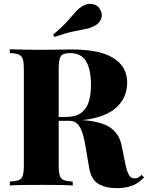

<svg xmlns="http://www.w3.org/2000/svg" viewBox="-20 -964 769 998"><path d="M31 -708Q58 -707 103 -706Q148 -705 193 -705Q242 -705 287.5 -706Q333 -707 352 -707Q450 -707 513.5 -687Q577 -667 609 -628.5Q641 -590 641 -533Q641 -497 626.5 -462.5Q612 -428 577.5 -399Q543 -370 482.5 -353Q422 -336 330 -336H234V-356H320Q375 -356 403.5 -378.5Q432 -401 442.5 -438.5Q453 -476 453 -522Q453 -601 428 -644.5Q403 -688 343 -688Q306 -688 295.5 -671Q285 -654 285 -602V-106Q285 -70 290.5 -52Q296 -34 311.5 -28Q327 -22 358 -20V0Q330 -2 286.5 -2.5Q243 -3 199 -3Q148 -3 103 -2.5Q58 -2 31 0V-20Q62 -22 77.5 -28Q93 -34 98.5 -52Q104 -70 104 -106V-602Q104 -639 98.5 -656.5Q93 -674 77.5 -680.5Q62 -687 31 -688ZM230 -353Q269 -352 301 -349Q333 -346 358.5 -343.5Q384 -341 403 -340Q502 -334 550.5 -302.5Q599 -271 612 -209L633 -105Q642 -67 652 -51.5Q662 -36 680 -37Q691 -37 699 -41.5Q707 -46 715 -55L729 -42Q700 -11 666 1.5Q632 14 587 14Q528 14 490.5 -9Q453 -32 443 -94L426 -194Q420 -235 410.5 -267Q401 -299 385 -317.5Q369 -336 340 -336H232ZM416 -936Q438 -948 464.5 -942Q491 -936 503 -910Q514 -888 505.5 -865.5Q497 -843 474 -831Q451 -818 424 -813Q397 -808 359 -800Q321 -792 263 -772L256 -784Q304 -824 330 -853.5Q356 -883 374.5 -904Q393 -925 416 -936Z"/></svg>

Font: Playfair Display ExtraBold
Style: Regular
Weight: 800
Designer: Claus Eggers Sørensen
Foundry: Claus Eggers Sørensen
Version: Version 1.203